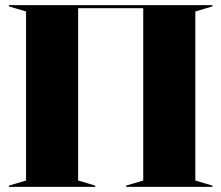

<svg xmlns="http://www.w3.org/2000/svg" viewBox="-20 -732 867 752"><path d="M15 0H353V-5L286 -25V-700H541V-25L474 -5V0H812V-5L745 -25V-687L812 -707V-712H15V-707L82 -687V-25L15 -5Z"/></svg>

Font: Nyght Serif Dark
Style: Regular
Weight: 800
Designer: Maksym Kobuzan
Version: Version 0.410;Glyphs 3.1.2 (3151)